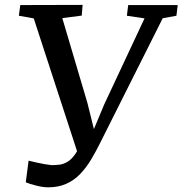

<svg xmlns="http://www.w3.org/2000/svg" viewBox="-20 -764 757 796"><path d="M179.5 12.6Q159 12.6 130.7 5.6Q102.4 -1.3 86.8 -8.2L98.6 -97.9Q114.6 -94.1 131.3 -90.2Q148 -86.4 164 -83.6Q180 -80.8 193.5 -79.4Q208.9 -79.4 225.7 -81.2Q242.5 -83 259.7 -93.1Q276.9 -103.2 293.4 -127.3Q310 -151.4 324.9 -195.9L307.9 -111.3L119.9 -687.7L58.2 -698.7L64 -743L322.5 -743.7L318.9 -699.4L238.3 -688.8L342.3 -337.6L381.1 -181.5L350.5 -183.7L411.9 -330.7L579.2 -687.8L506 -698.7L511.5 -743H716.7L711.4 -698.7L654.6 -688.4L395.5 -172.1Q377.2 -134.9 357.1 -101.6Q337 -68.3 312.3 -42.5Q287.5 -16.7 255 -2.1Q222.5 12.6 179.5 12.6Z"/></svg>

Font: Merriweather 7pt Light
Style: Italic
Weight: 300
Italic angle: -7.8°
Designer: Eben Sorkin
Foundry: Eben Sorkin
Version: Version 2.200;gftools[0.9.31]